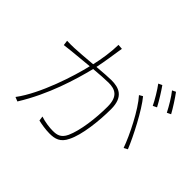

<svg xmlns="http://www.w3.org/2000/svg" viewBox="-180 -1085 1360 1360"><g transform="rotate(45 500.0 -405.5)"><path d="M737 -640 711 -625C780 -549 866 -377 899 -283L927 -298C891 -388 800 -565 737 -640ZM778 -792 750 -779C778 -742 815 -680 834 -640L863 -654C840 -698 803 -757 778 -792ZM880 -827 853 -814C883 -777 916 -721 939 -676L968 -690C947 -729 907 -791 880 -827ZM79 -537 84 -499C105 -502 136 -505 153 -507L320 -523C292 -400 209 -139 102 3L134 16C254 -177 316 -386 351 -526C409 -531 465 -535 497 -535C562 -535 612 -513 612 -410C612 -292 594 -153 558 -74C533 -20 498 -14 458 -14C428 -14 380 -19 335 -34L340 1C369 8 417 16 455 16C509 16 553 5 583 -59C624 -139 642 -295 642 -415C642 -541 571 -562 498 -562C472 -562 417 -558 357 -553C372 -623 384 -710 388 -735C390 -749 392 -760 394 -771L357 -774C356 -702 343 -617 327 -550C256 -544 185 -538 151 -537C124 -536 106 -536 79 -537Z"/></g></svg>

Font: Harano Aji Gothic CN ExtraLight
Style: Regular
Weight: 250
Foundry: Masamichi Hosoda
Version: HaranoAjiGothicCN-ExtraLight version 20230610;ttx 4.39.4